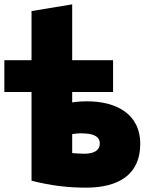

<svg xmlns="http://www.w3.org/2000/svg" viewBox="-35 -827 682 883"><path d="M352 -120C396 -120 424 -134 424 -168C424 -198 396 -211 358 -213C351 -213 343 -214 335 -214C322 -214 309 -212 297 -210V-123C311 -122 331 -120 352 -120ZM297 -550H485V-404H297V-356C315 -359 339 -361 366 -361C494 -361 610 -307 610 -165C610 -24 510 36 361 36C274 36 196 26 110 4V-404H-15V-550H110V-776L297 -807Z"/></svg>

Font: Repo Black
Style: Regular
Weight: 900
Designer: Stefan Peev
Foundry: Context Ltd
Version: Version 1.502